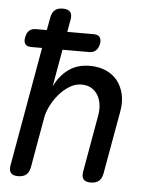

<svg xmlns="http://www.w3.org/2000/svg" viewBox="-53 -786 706 843"><g transform="rotate(5 300.0 -365.0)"><path d="M66 -560Q47 -560 39.5 -570.5Q32 -581 36 -600Q39 -619 50 -629.5Q61 -640 80 -640H128L138 -695Q142 -718 154.5 -729Q167 -740 190 -740Q213 -740 222.5 -729Q232 -718 228 -695L218 -640H335Q354 -640 361.5 -629.5Q369 -619 366 -600Q362 -581 351 -570.5Q340 -560 321 -560H204L175 -396Q198 -444 236.5 -472Q275 -500 330 -500Q370 -500 401 -486.5Q432 -473 452 -448Q472 -423 480 -388Q488 -353 480 -310L431 -35Q427 -12 414 -1Q401 10 378 10Q355 10 346 -1Q337 -12 341 -35L385 -284Q390 -310 387 -333.5Q384 -357 373.5 -375Q363 -393 345 -404Q327 -415 300 -415Q273 -415 247.5 -399Q222 -383 202 -359.5Q182 -336 168 -308Q154 -280 150 -256L111 -35Q107 -12 94 -1Q81 10 58 10Q35 10 26 -1Q17 -12 21 -35L114 -560Z"/></g></svg>

Font: Maple Mono Normal NL
Style: Italic
Weight: 400
Italic angle: -10°
Monospace: yes
Designer: subframe7536
Version: Version 7.000